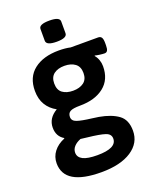

<svg xmlns="http://www.w3.org/2000/svg" viewBox="-167 -801 880 1104"><g transform="rotate(-20 273.0 -249.0)"><path d="M33 76Q33 36 57 5Q81 -26 123 -43L124 -46Q82 -71 82 -124Q82 -182 140 -216Q101 -237 79.5 -272.5Q58 -308 58 -358Q58 -442 114.5 -486Q171 -530 266 -530Q306 -530 337 -523H505Q519 -523 525.5 -513Q532 -503 532 -480V-465Q532 -443 526.5 -433.5Q521 -424 509 -424Q498 -424 479.5 -426.5Q461 -429 451 -432L450 -429Q462 -415 468.5 -396.5Q475 -378 475 -358Q475 -277 420 -233.5Q365 -190 273 -190Q229 -190 212.5 -180.5Q196 -171 196 -148Q196 -124 224 -114.5Q252 -105 311 -98L353 -92Q426 -79 468 -48.5Q510 -18 510 49Q510 124 443 168Q376 212 259 212Q33 212 33 76ZM356 -360Q356 -399 331 -417.5Q306 -436 266 -436Q226 -436 201.5 -417.5Q177 -399 177 -360Q177 -320 201.5 -302Q226 -284 266 -284Q306 -284 331 -302.5Q356 -321 356 -360ZM388 53Q388 25 356.5 14.5Q325 4 251 -4L210 -9Q184 1 169 17.5Q154 34 154 55Q154 83 182 97.5Q210 112 270 112Q388 112 388 53ZM210 -610V-682Q210 -710 274 -710Q337 -710 337 -682V-610Q337 -581 274 -581Q210 -581 210 -610Z"/></g></svg>

Font: Asap-SemiBold
Style: Regular
Weight: 600
Designer: Pablo Cosgaya
Foundry: Omnibus-Type
Version: Version 2.000; ttfautohint (v1.8)